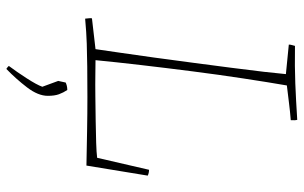

<svg xmlns="http://www.w3.org/2000/svg" viewBox="-192 -495 937 592"><g transform="rotate(90 276.0 -198.5)"><path d="M37 7Q37 3 36 -3Q35 -9 36 -14L131 -25Q135 -53 142 -100.5Q149 -148 157 -206Q165 -264 173 -325.5Q181 -387 188.5 -444Q196 -501 201 -545Q206 -589 208 -612L117 -621Q117 -626 118.5 -631Q120 -636 121 -640Q186 -639 236.5 -641Q287 -643 349 -647Q351 -640 350 -627Q324 -625 296.5 -621.5Q269 -618 243 -615Q233 -557 221.5 -481.5Q210 -406 199.5 -324Q189 -242 180 -164.5Q171 -87 165 -25Q179 -25 209 -24.5Q239 -24 276.5 -24.5Q314 -25 351.5 -25.5Q389 -26 419.5 -27Q450 -28 466 -30L503 -190Q513 -190 521 -186L490 3Q440 2 384 1Q328 0 279 0Q222 0 184.5 0.5Q147 1 114 2Q81 3 37 7ZM192 250Q190 249 186.5 246Q183 243 183 242Q201 218 221 187Q241 156 247 139L229 90Q231 80 234 67Q238 65 244 63.5Q250 62 257 62Q265 74 270 87.5Q275 101 275 122Q275 152 249 186Q223 220 192 250Z"/></g></svg>

Font: Labrada ExtraLight
Style: Italic
Weight: 200
Italic angle: -7°
Designer: Mercedes Jáuregui
Foundry: Omnibus-Type Team
Version: Version 1.000; ttfautohint (v1.8.4.7-5d5b)